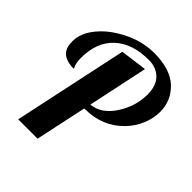

<svg xmlns="http://www.w3.org/2000/svg" viewBox="-207 -878 1006 1006"><g transform="rotate(45 296.5 -375.0)"><path d="M94.2 0 230 -636.2 377.9 -655.8 307.1 -321.8Q380.4 -328.6 431.2 -405.8Q481.9 -482.9 481.9 -572.8Q481.9 -662.6 414.1 -693.4Q390.6 -704.1 357.9 -704.1Q235.8 -704.1 167.5 -640.1Q99.1 -576.2 99.1 -460.9Q99.1 -420.4 110.4 -399.9Q112.8 -396 112.8 -393.1Q32.7 -393.1 12.7 -444.3Q5.9 -462.9 5.9 -490.2Q5.9 -540.5 37.4 -587.2Q68.8 -633.8 118.7 -669.9Q232.4 -750 352.5 -750Q472.7 -750 532.7 -693.4Q592.8 -636.7 592.8 -553.2Q592.8 -505.4 573 -457.5Q553.2 -409.7 515.6 -371.1Q431.6 -285.2 304.2 -285.2H298.8L237.8 0Z"/></g></svg>

Font: UVF Lobster12
Style: Regular
Weight: 400
Designer: Pablo Impallari
Foundry: Pablo Impallari. www.impallari.com
Version: Version 1.004